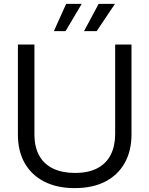

<svg xmlns="http://www.w3.org/2000/svg" viewBox="-20 -958 768 987"><path d="M364 9Q273 9 207.5 -24.5Q142 -58 107 -119.5Q72 -181 72 -267V-729H157V-269Q157 -202 182 -157.5Q207 -113 254 -91Q301 -69 365 -69Q435 -69 481 -93.5Q527 -118 549.5 -163Q572 -208 572 -269V-729H656V-267Q656 -183 621.5 -121Q587 -59 522 -25Q457 9 364 9ZM257 -798 320 -938H400L317 -798ZM412 -798 487 -938H571L477 -798Z"/></svg>

Font: Mona Sans ExtraLight
Style: Regular
Weight: 400
Version: Version 2.000